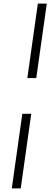

<svg xmlns="http://www.w3.org/2000/svg" viewBox="-20 -865 310 1075"><path d="M133 -428 192 -845H242L183 -428ZM46 190 105 -228H155L96 190Z"/></svg>

Font: Plus Jakarta Sans ExtraLight
Style: Italic
Weight: 200
Italic angle: -8°
Designer: Gumpita Rahayu
Foundry: Tokotype
Version: Version 2.071; ttfautohint (v1.8.4.7-5d5b);gftools[0.9.29]